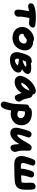

<svg xmlns="http://www.w3.org/2000/svg" viewBox="1950 -2584 930 4870"><g transform="rotate(90 2415.0 -149.0)"><path d="M304.2 -48.8Q248.5 -48.8 231.9 -90.8Q211.9 -147.5 245.1 -316.9Q257.3 -374.5 262.2 -422.9Q239.3 -418.5 211.4 -411.6Q183.6 -404.8 165.5 -400.9Q147.5 -397 132.8 -397Q99.1 -397 77.9 -421.4Q56.6 -445.8 64 -480Q74.2 -530.3 129.9 -550.8Q237.8 -594.2 410.2 -594.2Q524.4 -594.2 617.2 -579.1Q650.9 -573.7 667.5 -554.2Q684.1 -534.7 678.2 -503.9Q670.9 -470.2 641.1 -445.1Q611.3 -419.9 568.8 -419.9Q557.1 -419.9 510.3 -424.3Q463.4 -428.7 435.1 -430.2Q416 -315.4 409.2 -283.2Q400.9 -239.7 403.3 -190.2Q405.8 -140.6 402.8 -127.9Q396.5 -97.2 368.2 -73Q339.8 -48.8 304.2 -48.8Z M940.9 -1Q870.1 -1 813 -24.9Q755.9 -48.8 720.7 -89.1Q685.5 -129.4 671.6 -184.1Q657.7 -238.8 669.9 -298.8Q682.6 -362.3 730.7 -420.2Q778.8 -478 843 -512Q907.2 -545.9 967.3 -545.9Q1003.4 -545.9 1027.3 -527.8Q1113.3 -524.4 1169.7 -488Q1226.1 -451.7 1246.6 -392.6Q1267.1 -333.5 1252 -258.8Q1236.8 -181.2 1191.2 -122.1Q1145.5 -63 1080.3 -32Q1015.1 -1 940.9 -1ZM839.4 -272Q829.6 -222.2 858.6 -192.1Q887.7 -162.1 947.3 -162.1Q997.1 -162.1 1034.7 -192.4Q1072.3 -222.7 1082 -271Q1090.3 -313 1068.6 -338.4Q1046.9 -363.8 1003.9 -363.8Q999 -363.8 994.1 -362.8Q989.3 -361.8 985.4 -360.8Q981.4 -359.9 976.1 -356.9Q970.7 -354 967.8 -352.1Q964.8 -350.1 958.3 -345.2Q951.7 -340.3 948.7 -338.1Q945.8 -335.9 937.7 -329.3Q929.7 -322.8 926.3 -319.8Q900.4 -298.3 883.1 -290.3Q865.7 -282.2 842.3 -282.2Q840.8 -276.4 839.4 -272Z M1496.6 64Q1388.7 64 1338.1 1.7Q1287.6 -60.5 1308.6 -168Q1323.2 -239.7 1351.3 -318.1Q1379.4 -396.5 1415.5 -440.9Q1433.1 -462.4 1469 -476.3Q1504.9 -490.2 1539.6 -490.2Q1570.8 -490.2 1580.6 -466.8Q1645.5 -476.1 1709.5 -476.1Q1756.8 -476.1 1791 -465.8Q1825.2 -455.6 1843.5 -431.2Q1861.8 -406.7 1854.5 -370.1Q1848.6 -337.9 1817.9 -304.7Q1787.1 -271.5 1735.8 -243.2Q1836.9 -213.4 1817.9 -124Q1807.1 -72.3 1758.8 -28.8Q1710.4 14.6 1640.4 39.3Q1570.3 64 1496.6 64ZM1626.5 -353Q1591.3 -353 1543.5 -341.8Q1520 -295.9 1504.9 -255.9Q1551.3 -262.2 1607.7 -288.6Q1664.1 -314.9 1667.5 -335Q1670.4 -353 1626.5 -353ZM1470.7 -147Q1466.8 -124.5 1468.5 -106Q1470.2 -87.4 1482.4 -75.7Q1494.6 -64 1515.6 -64Q1551.3 -64 1585.4 -84.5Q1619.6 -105 1643.6 -138.2Q1614.7 -146.5 1563.7 -155.3Q1512.7 -164.1 1474.6 -167Q1472.7 -154.3 1470.7 -147Z M2055.2 -56.2Q1976.1 -56.2 1934.6 -107.2Q1893.1 -158.2 1907.7 -229Q1920.4 -293 1961.4 -359.1Q2002.4 -425.3 2056.2 -476.1Q2109.9 -526.9 2173.3 -559.3Q2236.8 -591.8 2292 -591.8Q2329.6 -591.8 2352.1 -571Q2374.5 -550.3 2374 -512.2Q2409.2 -511.7 2433.3 -486.8Q2457.5 -461.9 2463.9 -428.2Q2468.8 -410.6 2478.3 -369.4Q2487.8 -328.1 2493.2 -309.3Q2498.5 -290.5 2512.5 -260.3Q2526.4 -230 2545.9 -203.1Q2555.2 -190.4 2556.9 -172.1Q2558.6 -153.8 2552 -134.3Q2545.4 -114.7 2532.7 -97.7Q2520 -80.6 2498.5 -69.8Q2477.1 -59.1 2451.2 -59.1Q2412.6 -59.1 2397 -87.9Q2357.9 -156.2 2338.9 -233.9Q2228 -56.2 2055.2 -56.2ZM2096.2 -224.1Q2142.6 -224.1 2192.9 -279.1Q2243.2 -334 2280.8 -434.1Q2210 -407.2 2154.3 -349.9Q2098.6 -292.5 2076.2 -225.1Q2079.1 -225.1 2085.9 -224.6Q2092.8 -224.1 2096.2 -224.1Z M2866.7 44.9Q2822.8 44.9 2782.7 30.8Q2781.7 37.1 2774.4 81.1Q2768.6 110.4 2763.2 131.6Q2757.8 152.8 2749.3 179.9Q2740.7 207 2730.2 225.8Q2719.7 244.6 2705.8 261.7Q2691.9 278.8 2673.1 287.4Q2654.3 295.9 2631.8 295.9Q2595.7 295.9 2572.3 267.1Q2548.8 238.3 2559.6 186Q2565.9 154.3 2580.6 110.1Q2595.2 65.9 2601.6 33.2Q2614.7 -32.2 2618.9 -101.3Q2623 -170.4 2624.5 -243.7Q2626 -316.9 2632.8 -371.1Q2635.7 -392.6 2654.1 -406.7Q2672.4 -420.9 2697.8 -420.9H2702.6Q2717.3 -461.4 2753.7 -477.3Q2790 -493.2 2855.5 -493.2Q2931.2 -493.2 2992.7 -469Q3054.2 -444.8 3094 -402.3Q3133.8 -359.9 3149.4 -298.3Q3165 -236.8 3150.9 -165Q3139.6 -106 3099.1 -58.1Q3058.6 -10.3 2997.3 17.3Q2936 44.9 2866.7 44.9ZM2843.8 -317.9Q2837.9 -317.9 2807.6 -314Q2794.9 -240.2 2791.5 -155.8Q2822.8 -134.8 2838.9 -129.4Q2855 -124 2871.6 -124Q2961.4 -124 2973.6 -191.9Q2984.9 -246.6 2945.8 -282.2Q2906.7 -317.9 2843.8 -317.9Z M3355.5 54.2Q3320.8 54.2 3294.2 43Q3267.6 31.7 3252 12.5Q3236.3 -6.8 3227.5 -33Q3218.8 -59.1 3219.2 -89.4Q3219.7 -119.6 3225.6 -151.9Q3238.8 -216.3 3261.5 -295.2Q3284.2 -374 3300.8 -415Q3313 -448.2 3335 -466.6Q3356.9 -484.9 3380.4 -484.9Q3419.9 -484.9 3446 -460.2Q3472.2 -435.5 3466.3 -404.8Q3462.9 -386.7 3436 -309.3Q3409.2 -231.9 3400.4 -188Q3391.1 -140.1 3396.5 -128.4Q3400.4 -121.6 3407.7 -121.1Q3444.3 -121.1 3519.5 -233.9Q3541 -264.6 3564.7 -305.7Q3588.4 -346.7 3604.5 -375.5Q3620.6 -404.3 3638.9 -431.6Q3657.2 -459 3677.2 -472.9Q3697.3 -486.8 3719.7 -486.8Q3764.2 -486.8 3784.2 -463.4Q3804.2 -439.9 3801.8 -401.9Q3800.3 -364.3 3800.5 -298.6Q3800.8 -232.9 3802.7 -207Q3805.7 -172.9 3815.2 -141.1Q3824.7 -109.4 3830.3 -87.2Q3835.9 -64.9 3831.5 -43Q3824.2 -6.3 3791.7 21.7Q3759.3 49.8 3721.7 49.8Q3699.2 49.8 3683.8 38.8Q3668.5 27.8 3659.2 4.6Q3649.9 -18.6 3645.3 -47.4Q3640.6 -76.2 3637.7 -119.1Q3635.7 -159.2 3635.7 -179.2Q3621.6 -156.7 3599.6 -118.2Q3555.7 -43.5 3488.3 5.4Q3420.9 54.2 3355.5 54.2Z M4142.1 -45.9Q4097.7 -45.9 4062.3 -55.2Q4026.9 -64.5 4003.7 -81.3Q3980.5 -98.1 3964.8 -120.6Q3949.2 -143.1 3942.9 -171.1Q3936.5 -199.2 3936.8 -228.8Q3937 -258.3 3943.4 -291Q3964.4 -393.1 4014.2 -511.2Q4030.8 -548.3 4048.8 -564.7Q4066.9 -581.1 4100.1 -581.1Q4139.2 -581.1 4162.6 -559.3Q4186 -537.6 4178.2 -498Q4176.8 -490.2 4151.6 -417.7Q4126.5 -345.2 4115.2 -291Q4108.4 -257.8 4122.3 -235.4Q4136.2 -212.9 4177.2 -212.9Q4225.1 -212.9 4257.3 -213.9Q4258.8 -268.1 4271 -323.2Q4289.6 -415.5 4321.3 -493.2Q4344.2 -550.8 4407.2 -550.8Q4441.4 -550.8 4464.1 -524.9Q4486.8 -499 4479 -460.9Q4479 -460 4462.2 -404.8Q4445.3 -349.6 4438 -314Q4429.2 -272.5 4429.2 -219.2Q4559.6 -224.6 4584 -228Q4599.1 -230.5 4604.7 -234.9Q4610.4 -239.3 4612.3 -252Q4619.6 -285.6 4616 -388.2Q4612.3 -490.7 4616.2 -509.8Q4622.6 -543.5 4650.6 -565.7Q4678.7 -587.9 4713.4 -587.9Q4737.3 -587.9 4755.6 -575.9Q4773.9 -564 4780.3 -543Q4792 -504.9 4793.2 -395Q4794.4 -285.2 4783.2 -229Q4769 -159.7 4728.8 -119.4Q4688.5 -79.1 4618.2 -64.9Q4565.4 -54.7 4415.8 -50.3Q4266.1 -45.9 4142.1 -45.9Z"/></g></svg>

Font: Shantell Sans Bouncy
Style: Italic
Weight: 800
Italic angle: -11.31°
Designer: Stephen Nixon, Anya Danilova, Shantell Martin
Foundry: Arrow Type
Version: Version 1.006;[9816181b4]